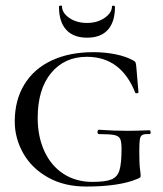

<svg xmlns="http://www.w3.org/2000/svg" viewBox="-20 -671 595 703"><path d="M34 -226Q34 -304 69 -361.5Q104 -419 169 -449.5Q234 -480 322 -480Q365 -480 404 -472Q443 -464 469 -449Q475 -446 476.5 -441.5Q478 -437 479 -427L487 -333Q487 -330 481.5 -329.5Q476 -329 475 -332Q423 -463 298 -463Q216 -463 167 -403.5Q118 -344 118 -239Q118 -171 142.5 -117.5Q167 -64 212.5 -34.5Q258 -5 318 -5Q366 -5 388 -14Q410 -23 417.5 -48Q425 -73 425 -126Q425 -152 420 -162.5Q415 -173 399 -176.5Q383 -180 343 -180Q337 -180 337 -188Q337 -191 338.5 -193.5Q340 -196 342 -196Q394 -192 447 -192Q471 -192 527 -194Q531 -194 531.5 -187Q532 -180 527 -180Q509 -181 501.5 -177Q494 -173 492 -160.5Q490 -148 490 -116Q490 -71 492.5 -53Q495 -35 495 -28Q495 -23 493.5 -21.5Q492 -20 488.5 -18.5Q485 -17 483 -16Q417 12 295 12Q215 12 155.5 -21.5Q96 -55 65 -110Q34 -165 34 -226ZM207 -648Q207 -624 233.5 -605.5Q260 -587 299 -587Q336 -587 363 -605.5Q390 -624 390 -648Q390 -650 394 -650Q401 -650 401 -646Q401 -591 375 -562Q349 -533 299 -533Q249 -533 222.5 -562Q196 -591 196 -646Q196 -650 201.5 -650.5Q207 -651 207 -648Z"/></svg>

Font: Cormorant SC Medium
Style: Regular
Weight: 500
Designer: Christian Thalmann (Catharsis Fonts)
Version: Version 3.000